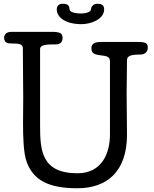

<svg xmlns="http://www.w3.org/2000/svg" viewBox="-20 -991 824 1025"><path d="M194 -729C194 -754 235 -754 277 -754C304 -754 314 -768 314 -790C314 -813 300 -821 258 -821H39C27 -821 2 -815 2 -790C2 -762 22 -759 39 -759C79 -759 102 -757 102 -734C102 -644 104 -556 104 -467C104 -422 103 -377 103 -334C103 -261 105 -173 123 -125C159 -30 237 14 393 14C550 14 658 -74 658 -272C658 -345 656 -419 656 -492C656 -554 658 -607 658 -670C658 -695 685 -700 732 -700C748 -700 769 -710 769 -736C769 -759 760 -767 718 -767H515C486 -767 468 -756 468 -736C468 -712 476 -700 515 -696C555 -692 567 -686 567 -663V-272C567 -172 523 -66 394 -66C200 -66 194 -190 194 -323ZM536 -941C536 -967 518 -971 498 -971C481 -971 466 -957 466 -942C466 -931 449 -919 410 -919C385 -919 351 -925 351 -942C351 -964 338 -971 315 -971C293 -971 283 -958 283 -941C283 -899 329 -862 415 -862C467 -862 536 -889 536 -941Z"/></svg>

Font: Life Savers
Style: ExtraBold
Weight: 800
Designer: Pablo Impallari, Rodrigo Fuenzalida, Brenda Gallo
Foundry: Pablo Impallari, Rodrigo Fuenzalida, Brenda Gallo
Version: Version 3.000